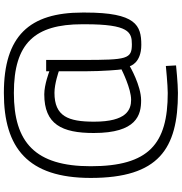

<svg xmlns="http://www.w3.org/2000/svg" viewBox="7 -768 962 1017"><g transform="rotate(-90 488.5 -260.0)"><path d="M468 -47C415 -47 352 -71 352 -243C352 -380 380 -453 505 -453C554 -453 619 -430 619 -430V-287C619 -200 627 -105 629 -98C623 -95 527 -47 468 -47ZM930 -305C930 -586 806 -721 504 -721C213 -721 54 -594 54 -261C54 99 208 201 504 201C554 201 650 191 650 191L647 137C647 137 546 147 504 147C235 147 116 48 116 -261C116 -555 242 -668 504 -668C768 -668 868 -557 868 -306V-290C868 -59 826 -43 762 -43C684 -43 679 -68 679 -302V-497H619V-480C619 -480 549 -507 497 -507C338 -507 292 -414 292 -245C292 -17 388 6 465 6C543 6 646 -54 646 -54C646 -54 661 7 759 7C862 7 930 -21 930 -290V-305Z"/></g></svg>

Font: RazerF5 Light
Style: Regular
Weight: 300
Foundry: Razer Inc.
Version: Version 2